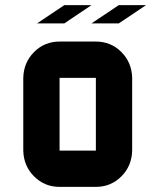

<svg xmlns="http://www.w3.org/2000/svg" viewBox="-20 -729 606 749"><path d="M354 -141.6V-425.3H212.4V-141.6ZM495.6 -141.6Q494.1 -81.5 453.4 -40.8Q412.6 0 354 0H212.4Q153.8 0 113 -40.8Q72.3 -81.5 70.8 -141.6V-425.3Q72.3 -485.4 113 -526.1Q153.8 -566.9 212.4 -566.9H354Q412.6 -566.9 453.4 -526.1Q494.1 -485.4 495.6 -425.3ZM124.5 -637.7 231 -709H336.9L231 -637.7ZM336.9 -637.7 443.4 -709H549.8L443.4 -637.7Z"/></svg>

Font: Blazma
Style: Regular
Weight: 400
Designer: GGBotNet
Version: 1.00